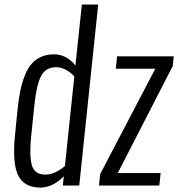

<svg xmlns="http://www.w3.org/2000/svg" viewBox="-20 -830 797 859"><path d="M422.9 0 428.2 -51.3 674.8 -522.5H498L503.9 -578.1H757.3L752.9 -534.7L506.8 -55.7H698.7L692.9 0ZM161.6 9.3Q86.9 9.3 60.5 -46.9Q43 -84 43 -152.8Q43 -189 47.9 -233.4L58.6 -340.3Q63.5 -388.2 71 -424.3Q78.6 -460.4 91.1 -492.2Q103.5 -523.9 120.8 -543.9Q138.2 -564 163.3 -575.4Q188.5 -586.9 221.2 -586.9Q277.8 -586.9 317.4 -536.6L346.2 -809.6H419.4L334.5 0H261.2L265.6 -41.5Q216.3 8.8 161.6 9.3ZM182.6 -48.8Q225.1 -48.8 270.5 -87.4L312.5 -488.3Q272.5 -529.3 231 -529.3Q184.6 -529.3 164.1 -490.5Q143.6 -451.7 134.3 -363.8L120.1 -227.5Q115.7 -185.1 115.7 -153.3Q115.7 -113.8 122.6 -90.8Q134.8 -48.8 182.6 -48.8Z"/></svg>

Font: Oswald
Style: Light
Weight: 300
Designer: Vernon Adams
Foundry: Vernon Adams
Version: 3.0; ttfautohint (v0.95.6-bc232) -l 8 -r 50 -G 200 -x 0 -w "